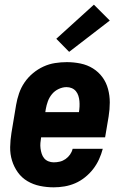

<svg xmlns="http://www.w3.org/2000/svg" viewBox="-20 -794 540 822"><path d="M210 8Q180 8 151 2Q122 -4 97.5 -18.5Q73 -33 56.5 -56Q40 -79 31.5 -106.5Q23 -134 23.5 -164Q24 -194 29 -225L49 -345Q53 -369 61.5 -394Q70 -419 85 -441Q100 -463 121 -480.5Q142 -498 166 -509Q190 -520 215.5 -524Q241 -528 266 -528Q266 -528 266 -528Q266 -528 266 -528Q296 -528 325 -522Q354 -516 378 -501Q402 -486 418.5 -463.5Q435 -441 442.5 -413Q450 -385 450 -355.5Q450 -326 445 -295L430 -206H156Q154 -194 153 -182Q152 -170 153.5 -158.5Q155 -147 158.5 -136Q162 -125 169 -116.5Q176 -108 187 -103.5Q198 -99 210 -99Q223 -99 236 -102Q249 -105 260.5 -113Q272 -121 280 -132.5Q288 -144 291 -157H420Q414 -134 404 -112Q394 -90 379 -70.5Q364 -51 344 -35Q324 -19 302 -9.5Q280 0 256.5 4Q233 8 210 8ZM174 -314H318Q320 -326 320.5 -338Q321 -350 320 -361.5Q319 -373 315.5 -384Q312 -395 305 -403.5Q298 -412 287.5 -416.5Q277 -421 265 -421Q248 -421 231 -413Q214 -405 202.5 -391Q191 -377 185 -360.5Q179 -344 176 -327ZM276 -572 221 -628 382 -774 450 -706Z"/></svg>

Font: Iosevka SS04 Heavy Oblique
Style: Regular
Weight: 900
Italic angle: -9°
Monospace: yes
Designer: Belleve Invis
Foundry: Belleve Invis
Version: Version 19.0.0; ttfautohint (v1.8.4)